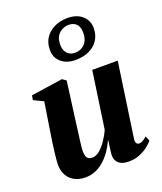

<svg xmlns="http://www.w3.org/2000/svg" viewBox="-154 -936 880 1045"><g transform="rotate(-20 286.5 -413.5)"><path d="M158.5 11.5Q124.5 11.5 98.2 -2Q72 -15.5 56.8 -40.8Q41.5 -66 41 -101.5Q41 -117.5 43 -138.2Q45 -159 47.8 -182.5Q50.5 -206 54 -229Q57.5 -252 60.5 -272L89 -454.5L33 -482L37.5 -508L220.5 -535L242.5 -519.5L211.5 -285.5Q209 -264.5 205.8 -241.2Q202.5 -218 199.8 -195.8Q197 -173.5 195 -156.2Q193 -139 193 -130Q193 -112 196.5 -100.2Q200 -88.5 208.2 -82.8Q216.5 -77 231 -77Q252.5 -77 273.8 -94.8Q295 -112.5 313.5 -139.8Q332 -167 345 -195.5L393 -526H540.5L478 -94.5Q476 -77.5 481.8 -69.8Q487.5 -62 496.5 -62Q505.5 -62 516.8 -67.8Q528 -73.5 541.5 -86L554 -59Q543 -44 522 -27.8Q501 -11.5 472.8 -0.2Q444.5 11 411.5 11Q372.5 11 353.8 -5.2Q335 -21.5 333.5 -49Q333.5 -53.5 334.2 -63Q335 -72.5 336.8 -85Q338.5 -97.5 340.2 -110.8Q342 -124 344 -135.5L342 -136Q329.5 -108.5 312 -82.2Q294.5 -56 271.5 -34.8Q248.5 -13.5 220.5 -1Q192.5 11.5 158.5 11.5ZM327.5 -607.5Q274.5 -607.5 243 -636Q211.5 -664.5 213.5 -711Q214.5 -743 227.2 -766.8Q240 -790.5 261 -806.2Q282 -822 308.2 -829.8Q334.5 -837.5 362.5 -837.5Q416 -837.5 448 -808.5Q480 -779.5 478.5 -733Q477 -693.5 457 -665.2Q437 -637 403.2 -622.2Q369.5 -607.5 327.5 -607.5ZM336.5 -645.5Q359.5 -645.5 377.2 -655.5Q395 -665.5 405.2 -684Q415.5 -702.5 416 -727Q417.5 -765 401 -782.8Q384.5 -800.5 355 -800.5Q325 -800.5 301.2 -779.8Q277.5 -759 276 -719.5Q274.5 -683.5 292 -664.5Q309.5 -645.5 336.5 -645.5Z"/></g></svg>

Font: Merriweather 96pt ExtraBold
Style: Italic
Weight: 800
Italic angle: -7.8°
Version: Version 2.101